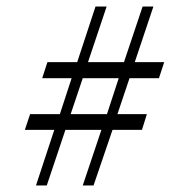

<svg xmlns="http://www.w3.org/2000/svg" viewBox="-20 -580 522 587"><path d="M376 -341H466L482 -390H392L449 -560H416L359 -390H249L306 -560H272L216 -390H125L109 -341H199L163 -231H72L56 -183H146L90 -13H123L180 -183H290L233 -13H266L324 -183H414L429 -231H339ZM307 -231H196L233 -341H343Z"/></svg>

Font: Libertinus Serif
Style: Italic
Weight: 400
Italic angle: -12°
Designer: Philipp H. Poll, Khaled Hosny
Foundry: Caleb Maclennan
Version: Version 7.050;RELEASE